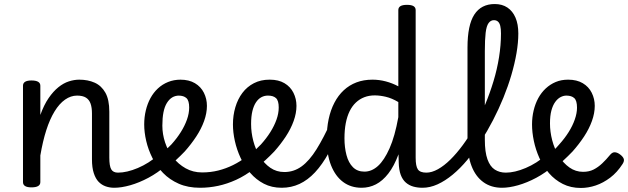

<svg xmlns="http://www.w3.org/2000/svg" viewBox="-20 -914 3114 952"><path d="M546 17Q524 17 504 10Q484 3 469 -12.5Q454 -28 445 -55.5Q436 -83 436 -124V-351Q436 -381 429 -400.5Q422 -420 406 -430Q390 -440 362 -440Q331 -440 302.5 -420Q274 -400 250.5 -361.5Q227 -323 209.5 -268.5Q192 -214 180 -143V-11Q180 2 169 8.5Q158 15 136 15Q115 15 104.5 8.5Q94 2 94 -11V-489Q94 -502 104.5 -508.5Q115 -515 136 -515Q158 -515 169 -508.5Q180 -502 180 -489V-344Q198 -394 221 -427.5Q244 -461 269.5 -481.5Q295 -502 321.5 -510.5Q348 -519 373 -519Q416 -519 449.5 -504Q483 -489 502.5 -454.5Q522 -420 522 -360V-133Q522 -91 531.5 -74.5Q541 -58 565 -58Q579 -58 586 -46.5Q593 -35 591.5 -20.5Q590 -6 579 5.5Q568 17 546 17Z M546 17Q527 17 520.5 5.5Q514 -6 518 -20.5Q522 -35 534 -46.5Q546 -58 565 -58Q609 -58 663.5 -81Q718 -104 766 -146Q778 -156 789 -152.5Q800 -149 807 -138Q814 -127 814 -114.5Q814 -102 803 -93Q762 -57 716 -32.5Q670 -8 626 4.5Q582 17 546 17Z M768 -140Q785 -154 800.5 -169Q816 -184 830 -198Q857 -228 876.5 -259Q896 -290 907 -321Q918 -352 918 -381Q918 -415 904.5 -427.5Q891 -440 865 -440Q851 -440 844 -452Q837 -464 837 -479.5Q837 -495 846 -507Q855 -519 874 -519Q917 -519 946.5 -501.5Q976 -484 991 -454Q1006 -424 1006 -389Q1006 -353 992 -314Q978 -275 953 -237Q928 -199 896 -163Q875 -141 851.5 -119.5Q828 -98 802 -79Z M972 17Q912 17 866.5 -3Q821 -23 788.5 -56.5Q756 -90 735.5 -131Q715 -172 705 -215Q695 -258 695 -297Q695 -333 703 -366.5Q711 -400 726 -427.5Q741 -455 763 -475.5Q785 -496 813.5 -507.5Q842 -519 876 -519Q886 -519 890 -507Q894 -495 892.5 -479.5Q891 -464 884.5 -452Q878 -440 868 -440Q849 -440 834 -431Q819 -422 807.5 -403.5Q796 -385 790.5 -357Q785 -329 785 -291Q785 -249 798.5 -208Q812 -167 838 -133.5Q864 -100 900.5 -79.5Q937 -59 982 -59Q1024 -59 1062 -68.5Q1100 -78 1135.5 -95.5Q1171 -113 1205 -139Q1212 -144 1220 -137Q1228 -130 1235.5 -117.5Q1243 -105 1245 -94Q1247 -83 1241 -78Q1196 -43 1151 -22.5Q1106 -2 1061.5 7.5Q1017 17 972 17Z M1212 -140Q1229 -154 1244.5 -169Q1260 -184 1274 -198Q1301 -228 1320.5 -259Q1340 -290 1351 -321Q1362 -352 1362 -381Q1362 -415 1348.5 -427.5Q1335 -440 1309 -440Q1295 -440 1288 -452Q1281 -464 1281 -479.5Q1281 -495 1290 -507Q1299 -519 1318 -519Q1361 -519 1390.5 -501.5Q1420 -484 1435 -454Q1450 -424 1450 -389Q1450 -353 1436 -314Q1422 -275 1397 -237Q1372 -199 1340 -163Q1319 -141 1295.5 -119.5Q1272 -98 1246 -79Z M1377 17Q1327 17 1288.5 -3Q1250 -23 1221 -56.5Q1192 -90 1173 -131Q1154 -172 1144.5 -215Q1135 -258 1135 -297Q1135 -342 1147 -382.5Q1159 -423 1182 -453.5Q1205 -484 1239 -501.5Q1273 -519 1316 -519Q1326 -519 1330 -507Q1334 -495 1332.5 -479.5Q1331 -464 1324.5 -452Q1318 -440 1308 -440Q1291 -440 1276 -432Q1261 -424 1249.5 -407Q1238 -390 1231.5 -363.5Q1225 -337 1225 -299Q1225 -257 1236 -215Q1247 -173 1268.5 -138Q1290 -103 1320.5 -82Q1351 -61 1390 -61Q1437 -61 1475.5 -89Q1514 -117 1549.5 -174Q1585 -231 1623 -315Q1627 -323 1640.5 -322Q1654 -321 1666 -314Q1678 -307 1674 -297Q1643 -216 1610.5 -157Q1578 -98 1542 -59.5Q1506 -21 1465 -2Q1424 17 1377 17Z M1773 17Q1720 17 1681.5 -11.5Q1643 -40 1621.5 -94Q1600 -148 1600 -226Q1600 -278 1609.5 -323Q1619 -368 1638 -404.5Q1657 -441 1684.5 -466.5Q1712 -492 1747.5 -505.5Q1783 -519 1827 -519Q1860 -519 1892.5 -510.5Q1925 -502 1955 -486V-864Q1955 -877 1965.5 -883.5Q1976 -890 1998 -890Q2020 -890 2030.5 -883.5Q2041 -877 2041 -864V-132Q2041 -90 2052 -74Q2063 -58 2094 -58Q2103 -58 2108 -46.5Q2113 -35 2111.5 -20.5Q2110 -6 2101 5.5Q2092 17 2075 17Q2050 17 2029 11Q2008 5 1992 -9Q1976 -23 1967 -47Q1958 -71 1957 -109L1956 -149Q1934 -90 1905.5 -53.5Q1877 -17 1844 0Q1811 17 1773 17ZM1787 -63Q1823 -63 1854 -91Q1885 -119 1911.5 -178.5Q1938 -238 1955 -333V-408Q1923 -427 1893.5 -434Q1864 -441 1838 -441Q1810 -441 1786.5 -432Q1763 -423 1744.5 -405.5Q1726 -388 1713.5 -362.5Q1701 -337 1694.5 -303.5Q1688 -270 1688 -228Q1688 -183 1698 -145Q1708 -107 1730 -85Q1752 -63 1787 -63Z M2075 17Q2056 17 2049.5 5.5Q2043 -6 2047 -20.5Q2051 -35 2063 -46.5Q2075 -58 2094 -58Q2121 -58 2151.5 -75Q2182 -92 2213 -122.5Q2244 -153 2275 -195Q2306 -237 2334 -288Q2362 -339 2385.5 -395.5Q2409 -452 2427 -511.5Q2445 -571 2454.5 -631Q2464 -691 2464 -748Q2464 -767 2477 -776.5Q2490 -786 2507 -786Q2524 -786 2537 -776.5Q2550 -767 2550 -748Q2550 -703 2541 -650.5Q2532 -598 2515.5 -542Q2499 -486 2476 -429.5Q2453 -373 2424.5 -318Q2396 -263 2364 -213Q2332 -163 2297 -121Q2262 -79 2224.5 -48Q2187 -17 2149.5 0Q2112 17 2075 17Z M2469 17Q2415 17 2376.5 -11Q2338 -39 2318 -91Q2298 -143 2298 -212V-678Q2298 -790 2332 -842Q2366 -894 2433 -894Q2470 -894 2496 -876.5Q2522 -859 2536 -826.5Q2550 -794 2550 -748Q2550 -729 2537 -720Q2524 -711 2507 -711Q2490 -711 2477 -720Q2464 -729 2464 -748Q2464 -771 2460.5 -785.5Q2457 -800 2449 -807Q2441 -814 2429 -814Q2413 -814 2402.5 -799.5Q2392 -785 2388 -751.5Q2384 -718 2384 -660V-221Q2384 -160 2397 -124Q2410 -88 2433.5 -73Q2457 -58 2488 -58Q2502 -58 2508.5 -46.5Q2515 -35 2513.5 -20.5Q2512 -6 2501 5.5Q2490 17 2469 17Z M2469 17Q2450 17 2443.5 5.5Q2437 -6 2441 -20.5Q2445 -35 2457 -46.5Q2469 -58 2488 -58Q2532 -58 2586.5 -81Q2641 -104 2689 -146Q2701 -156 2712 -152.5Q2723 -149 2730 -138Q2737 -127 2737 -114.5Q2737 -102 2726 -93Q2685 -57 2639 -32.5Q2593 -8 2549 4.5Q2505 17 2469 17Z M2686 -136Q2705 -150 2722 -165.5Q2739 -181 2753 -198Q2780 -228 2799.5 -259Q2819 -290 2830 -321.5Q2841 -353 2841 -380Q2841 -415 2827.5 -427.5Q2814 -440 2788 -440Q2774 -440 2759.5 -432.5Q2745 -425 2733 -408.5Q2721 -392 2714 -366Q2707 -340 2707 -302Q2707 -261 2718 -218.5Q2729 -176 2751 -140.5Q2773 -105 2803.5 -83.5Q2834 -62 2871 -62Q2901 -62 2923.5 -73.5Q2946 -85 2966 -104Q2986 -123 3004 -145Q3016 -160 3029 -159Q3042 -158 3056 -147Q3070 -136 3073 -125.5Q3076 -115 3067 -101Q3040 -59 3005.5 -33Q2971 -7 2934 5.5Q2897 18 2860 18Q2810 18 2770.5 -2Q2731 -22 2702 -55.5Q2673 -89 2654.5 -130.5Q2636 -172 2627 -215Q2618 -258 2618 -297Q2618 -333 2626 -366.5Q2634 -400 2649 -427.5Q2664 -455 2686 -475.5Q2708 -496 2735.5 -507.5Q2763 -519 2797 -519Q2840 -519 2869.5 -501.5Q2899 -484 2914 -454Q2929 -424 2929 -389Q2929 -353 2915 -314Q2901 -275 2876 -237Q2851 -199 2819 -163Q2797 -140 2773.5 -118.5Q2750 -97 2724 -78Z"/></svg>

Font: Playwrite AT
Style: Regular
Weight: 400
Designer: Veronika Burian, José Scaglione
Foundry: TypeTogether
Version: Version 1.002